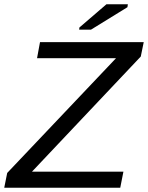

<svg xmlns="http://www.w3.org/2000/svg" viewBox="-40 -887 699 907"><path d="M528 0H-20L-6 -70L508 -612H135L149 -688H639L625 -620L111 -76H543ZM334 -747 335 -757 463 -867H564L562 -853L390 -747Z"/></svg>

Font: Libra Sans Modern
Style: Italic
Weight: 400
Italic angle: -12°
Foundry: Stefan Peev, Context Ltd
Version: Version 1.000